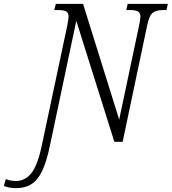

<svg xmlns="http://www.w3.org/2000/svg" viewBox="-164 -734 889 994"><path d="M-81 240Q-115 240 -144 229L-134 193Q-110 203 -81 203Q-35 203 -2.5 163.5Q30 124 52 21L185 -605Q187 -618 189 -629Q191 -640 191 -647Q191 -669 177.5 -675.5Q164 -682 137 -682H117L125 -714H266L453 -115L556 -602Q559 -617 561 -628.5Q563 -640 563 -647Q563 -669 549 -675.5Q535 -682 510 -682H490L497 -714H705L698 -682H679Q646 -682 627.5 -668.5Q609 -655 598 -603L471 0H428L231 -626L94 22Q77 104 54 151.5Q31 199 -1.5 219.5Q-34 240 -81 240Z"/></svg>

Font: Noto Serif Condensed Light
Style: Italic
Weight: 300
Width: 3
Italic angle: -12°
Designer: Monotype Design Team
Foundry: Monotype Imaging Inc.
Version: Version 2.014; ttfautohint (v1.8.4.7-5d5b)